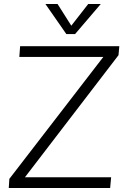

<svg xmlns="http://www.w3.org/2000/svg" viewBox="-20 -944 630 964"><path d="M24 0 27 -46 531 -700 528 -658H77L81 -712H579L575 -667L73 -12L75 -54H538L533 0ZM423 -924H486L357 -773H313L208 -924H269L338 -815Z"/></svg>

Font: Muli Light
Style: Italic
Weight: 300
Italic angle: -4.541°
Designer: Vernon Adams
Foundry: Vernon Adams
Version: Version 2.100; ttfautohint (v1.8.1.43-b0c9)